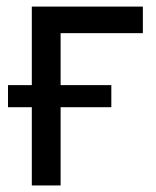

<svg xmlns="http://www.w3.org/2000/svg" viewBox="-20 -566 476 586"><path d="M416 -545.9V-464.8H165V0H77.1V-545.9ZM4.4 -238.8V-306.2H319.8V-238.8Z"/></svg>

Font: Inter
Style: Regular
Weight: 400
Designer: Rasmus Andersson
Foundry: rsms
Version: Version 4.001;git-9221beed3